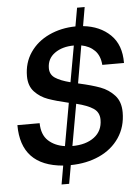

<svg xmlns="http://www.w3.org/2000/svg" viewBox="-62 -911 765 1058"><g transform="rotate(-5 320.0 -381.5)"><path d="M516 -537Q512 -588 484 -616.5Q456 -645 410 -654L374 -447L378 -446Q450 -430 495.5 -413Q541 -396 573 -361Q605 -326 605 -267Q605 -187 564.5 -127Q524 -67 453.5 -35Q383 -3 295 -2L277 100H235L253 -3Q21 -22 21 -247H144Q145 -183 180.5 -150Q216 -117 272 -109L314 -345Q245 -361 201.5 -376.5Q158 -392 127.5 -424.5Q97 -457 97 -511Q97 -585 135.5 -641.5Q174 -698 240.5 -729Q307 -760 387 -761L405 -863H447L429 -759Q522 -749 579.5 -693Q637 -637 636 -537ZM333 -457 369 -657Q305 -657 263 -627Q221 -597 221 -544Q221 -509 249.5 -490Q278 -471 333 -457ZM354 -336 313 -106Q388 -106 434 -140.5Q480 -175 480 -237Q480 -278 448 -299.5Q416 -321 354 -336Z"/></g></svg>

Font: Open Sauce One SemiBold Italic
Style: Regular
Weight: 600
Italic angle: -10°
Designer: Alfredo Marco Pradil
Foundry: Creative Sauce Fz LLC
Version: Version 1.477